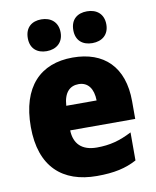

<svg xmlns="http://www.w3.org/2000/svg" viewBox="-86 -834 741 910"><g transform="rotate(-10 284.0 -378.5)"><path d="M97 -690C97 -639 130 -614 175 -614C220 -614 255 -640 255 -690C255 -741 220 -767 175 -767C130 -767 97 -742 97 -690ZM316 -690C316 -640 348 -614 395 -614C441 -614 475 -640 475 -690C475 -741 441 -767 395 -767C349 -767 316 -742 316 -690ZM290 -563C135 -563 38 -467 38 -273C38 -81 142 10 307 10C391 10 447 -3 499 -31V-166C441 -136 392 -123 330 -123C257 -123 221 -161 219 -225H532V-310C532 -476 440 -563 290 -563ZM296 -434C341 -434 366 -400 367 -343H221C225 -408 255 -434 296 -434Z"/></g></svg>

Font: Noto Sans Thai Looped SemiCondensed Black
Style: Regular
Weight: 900
Width: 4
Designer: Sasikarn Vongin, Ben Mitchell
Foundry: The Fontpad Ltd
Version: Version 1.001